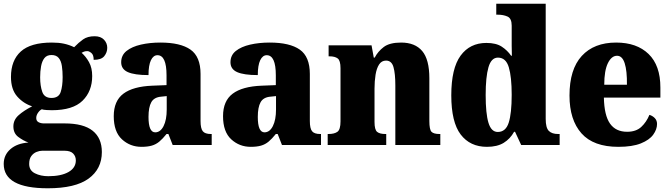

<svg xmlns="http://www.w3.org/2000/svg" viewBox="-33 -780 3608 1033"><path d="M224 233Q-13 233 -13 102Q-13 54 23 22.5Q59 -9 120 -13Q91 -24 65 -43.5Q39 -63 39 -100Q39 -135 67 -160Q95 -185 140 -208Q93 -223 59.5 -261Q26 -299 26 -366Q26 -455 79 -503Q132 -551 246 -551Q283 -551 311 -545Q339 -539 366 -526Q390 -551 414 -568Q438 -585 476 -585Q509 -585 526.5 -566.5Q544 -548 544 -523Q544 -498 528 -478Q512 -458 471 -458Q471 -485 458.5 -495Q446 -505 437 -505Q426 -505 418.5 -502Q411 -499 406 -496Q429 -476 446 -445.5Q463 -415 463 -371Q463 -289 411 -238Q359 -187 246 -187Q236 -187 218 -188Q200 -189 192 -192Q182 -188 172 -174Q162 -160 162 -145Q162 -129 174.5 -122.5Q187 -116 203 -116H315Q416 -116 465.5 -76.5Q515 -37 515 38Q515 129 443.5 181Q372 233 224 233ZM244 -253Q283 -253 293.5 -285Q304 -317 304 -365Q304 -397 300 -424.5Q296 -452 283 -468Q270 -484 244 -484Q219 -484 206 -467.5Q193 -451 188 -423.5Q183 -396 183 -364Q183 -318 194.5 -285.5Q206 -253 244 -253ZM227 168Q296 168 335.5 145.5Q375 123 375 83Q375 61 360.5 46Q346 31 314 31H194Q180 31 163.5 37.5Q147 44 135.5 59.5Q124 75 124 102Q124 137 155 152.5Q186 168 227 168Z M728 10Q667 10 623 -30.5Q579 -71 579 -155Q579 -237 631 -276Q683 -315 787 -319L863 -322V-375Q863 -483 814 -483Q792 -483 779 -456Q766 -429 766 -376Q691 -376 655 -392Q619 -408 619 -445Q619 -483 648 -506Q677 -529 725 -540Q773 -551 830 -551Q938 -551 992 -513Q1046 -475 1046 -382V-129Q1046 -89 1058 -74Q1070 -59 1102 -59H1106V0H896L873 -59H863Q842 -33 824 -18Q806 -3 783.5 3.5Q761 10 728 10ZM802 -68Q830 -68 847 -101.5Q864 -135 864 -191V-263L835 -260Q796 -257 781 -230Q766 -203 766 -151Q766 -68 802 -68Z M1316 10Q1255 10 1211 -30.5Q1167 -71 1167 -155Q1167 -237 1219 -276Q1271 -315 1375 -319L1451 -322V-375Q1451 -483 1402 -483Q1380 -483 1367 -456Q1354 -429 1354 -376Q1279 -376 1243 -392Q1207 -408 1207 -445Q1207 -483 1236 -506Q1265 -529 1313 -540Q1361 -551 1418 -551Q1526 -551 1580 -513Q1634 -475 1634 -382V-129Q1634 -89 1646 -74Q1658 -59 1690 -59H1694V0H1484L1461 -59H1451Q1430 -33 1412 -18Q1394 -3 1371.5 3.5Q1349 10 1316 10ZM1390 -68Q1418 -68 1435 -101.5Q1452 -135 1452 -191V-263L1423 -260Q1384 -257 1369 -230Q1354 -203 1354 -151Q1354 -68 1390 -68Z M1730 0V-59H1734Q1766 -59 1782.5 -71Q1799 -83 1799 -127V-413Q1799 -454 1784 -465.5Q1769 -477 1739 -477H1735V-536H1966L1978 -470H1983Q2000 -503 2031.5 -527Q2063 -551 2125 -551Q2200 -551 2238.5 -505.5Q2277 -460 2277 -359V-129Q2277 -83 2288.5 -71Q2300 -59 2332 -59H2336V0H2094V-320Q2094 -384 2084 -419Q2074 -454 2044 -454Q2020 -454 2006.5 -433Q1993 -412 1987.5 -377.5Q1982 -343 1982 -303V-124Q1982 -82 1996 -70.5Q2010 -59 2041 -59H2045V0Z M2587 10Q2496 10 2445.5 -56.5Q2395 -123 2395 -267Q2395 -412 2445 -480.5Q2495 -549 2584 -549Q2636 -549 2666.5 -529Q2697 -509 2717 -480H2721Q2720 -502 2720 -533Q2720 -564 2720 -593V-642Q2720 -681 2697.5 -691Q2675 -701 2645 -701H2637V-760H2903V-140Q2903 -93 2919.5 -76Q2936 -59 2970 -59H2978V0H2771L2738 -71H2733Q2712 -33 2677 -11.5Q2642 10 2587 10ZM2645 -70Q2688 -70 2704 -120Q2720 -170 2720 -270Q2720 -366 2704.5 -418Q2689 -470 2646 -470Q2610 -470 2595 -418Q2580 -366 2580 -269Q2580 -169 2595 -119.5Q2610 -70 2645 -70Z M3294 10Q3160 10 3095.5 -62.5Q3031 -135 3031 -266Q3031 -407 3097 -479Q3163 -551 3282 -551Q3393 -551 3456.5 -489.5Q3520 -428 3520 -309V-255H3216Q3218 -159 3249 -115Q3280 -71 3341 -71Q3389 -71 3417 -97Q3445 -123 3461 -162Q3478 -157 3490 -144.5Q3502 -132 3502 -113Q3502 -84 3481.5 -55.5Q3461 -27 3415 -8.5Q3369 10 3294 10ZM3340 -324Q3341 -399 3328 -439.5Q3315 -480 3287 -480Q3257 -480 3237.5 -440Q3218 -400 3218 -324Z"/></svg>

Font: Noto Serif Thai SemiCondensed Black
Style: Regular
Weight: 900
Width: 4
Designer: Monotype Design Team
Foundry: Monotype Imaging Inc.
Version: Version 2.002; ttfautohint (v1.8.4.7-5d5b)